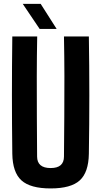

<svg xmlns="http://www.w3.org/2000/svg" viewBox="-20 -994 538 1022"><path d="M249.5 9Q141.5 9 94.2 -33.8Q47 -76.5 45.5 -175.5Q43.5 -331 43.5 -488Q43.5 -645 45.5 -800H178Q176 -696.5 175.8 -588.5Q175.5 -480.5 176.2 -372.2Q177 -264 177.5 -160.5Q177.5 -130.5 195.5 -115Q213.5 -99.5 249.5 -99.5Q285.5 -99.5 303 -115Q320.5 -130.5 320.5 -160.5Q321.5 -264 322.2 -372.2Q323 -480.5 322.8 -588.5Q322.5 -696.5 320.5 -800H453Q455.5 -645 455.5 -488Q455.5 -331 453 -175.5Q451.5 -76.5 404.5 -33.8Q357.5 9 249.5 9ZM191 -840 101 -973.5H196.5L281.5 -840Z"/></svg>

Font: Big Shoulders Text Thin ExtraBold
Style: Regular
Weight: 800
Version: Version 2.002